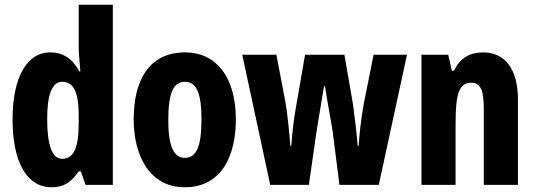

<svg xmlns="http://www.w3.org/2000/svg" viewBox="-20 -780 2260 810"><path d="M197 10C249 10 279 -10 312 -57H321L341 0H456V-760H312V-578C312 -553 316 -523 319 -479H314C285 -535 243 -559 192 -559C93 -559 33 -453 33 -276C33 -98 92 10 197 10ZM242 -110C201 -110 179 -165 179 -278C179 -382 200 -435 242 -435C291 -435 312 -391 312 -292V-260C312 -156 291 -110 242 -110Z M975 -276C975 -458 890 -559 761 -559C607 -559 544 -439 544 -276C544 -125 610 10 759 10C919 10 975 -129 975 -276ZM690 -274C690 -386 711 -435 760 -435C810 -435 830 -385 830 -276C830 -166 810 -114 760 -114C711 -114 690 -167 690 -274Z M1384 -221 1412 0H1578L1697 -549H1556L1515 -344C1504 -286 1496 -212 1493 -165H1489C1486 -207 1477 -283 1469 -341L1433 -549H1267L1231 -342C1219 -278 1212 -212 1209 -165H1205C1200 -223 1193 -301 1183 -356L1146 -549H1002L1120 0H1283L1315 -223C1320 -257 1338 -360 1347 -416H1351C1358 -366 1378 -264 1384 -221Z M2018 -559C1964 -559 1920 -536 1896 -482H1886L1871 -549H1758V0H1902V-259C1902 -387 1917 -431 1969 -431C2011 -431 2021 -392 2021 -317V0H2165V-361C2165 -489 2110 -559 2018 -559Z"/></svg>

Font: Noto Sans Gujarati UI ExtraCondensed ExtraBold
Style: Regular
Weight: 800
Width: 2
Designer: Jelle Bosma - Monotype Design Team, Universal Thirst
Foundry: Monotype Imaging Inc.
Version: Version 2.106